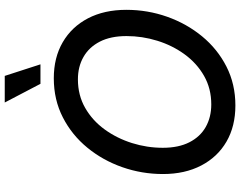

<svg xmlns="http://www.w3.org/2000/svg" viewBox="-120 -861 993 793"><g transform="rotate(-90 376.5 -464.5)"><path d="M337.4 11.2Q251.5 11.2 188 -25.6Q124.5 -62.5 89.4 -129.9Q54.2 -197.3 54.2 -288.1Q54.2 -375 82.5 -455.8Q110.8 -536.6 163.1 -600.3Q215.3 -664.1 288.1 -701.4Q360.8 -738.8 449.7 -738.8Q535.2 -738.8 598.6 -701.9Q662.1 -665 697.3 -597.7Q732.4 -530.3 732.4 -439Q732.4 -351.6 703.9 -270.8Q675.3 -189.9 622.8 -126.2Q570.3 -62.5 497.8 -25.6Q425.3 11.2 337.4 11.2ZM341.8 -88.4Q407.2 -88.4 459.5 -118.2Q511.7 -147.9 548.6 -198.5Q585.4 -249 604.7 -311.3Q624 -373.5 624 -438.5Q624 -503.9 601.1 -548.6Q578.1 -593.3 537.8 -616.2Q497.6 -639.2 445.3 -639.2Q379.4 -639.2 327.1 -609.1Q274.9 -579.1 238.3 -528.6Q201.7 -478 182.1 -415.8Q162.6 -353.5 162.6 -288.6Q162.6 -223.6 185.3 -179Q208 -134.3 248.5 -111.3Q289.1 -88.4 341.8 -88.4ZM426.8 -793.9 349.6 -941.4H459.5L507.3 -793.9Z"/></g></svg>

Font: Inter 28pt Medium
Style: Italic
Weight: 500
Italic angle: -9.3988°
Designer: Rasmus Andersson
Foundry: rsms
Version: Version 4.001;git-66647c0bb